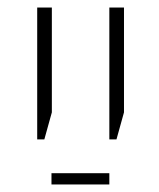

<svg xmlns="http://www.w3.org/2000/svg" viewBox="-20 -606 424 511"><path d="M271 -235V-586H310V-307L290 -235ZM79 -235V-586H118V-307L98 -235ZM117 -115V-145H271V-115Z"/></svg>

Font: Noto Sans Hebrew ExtraLight
Style: Regular
Weight: 250
Designer: Monotype Design Team
Foundry: Monotype Imaging Inc.
Version: Version 2.003